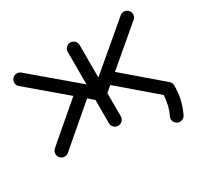

<svg xmlns="http://www.w3.org/2000/svg" viewBox="-146 -742 1150 1093"><g transform="rotate(-30 429.5 -195.5)"><path d="M741.2 -22 505.9 -223.6 468.8 -191.9V-39.1Q468.8 -22.9 457.3 -11.5Q445.8 0 429.7 0Q413.6 0 402.1 -11.5Q390.6 -22.9 390.6 -39.1V-191.9L353.5 -223.6L103.5 -9.3Q92.8 0 78.1 0Q62 0 50.5 -11.5Q39.1 -22.9 39.1 -39.1Q39.1 -55.2 50.3 -66.9L293 -274.9L50.3 -480.5Q39.1 -491.7 39.1 -507.8Q39.1 -523.9 50.5 -535.4Q62 -546.9 78.1 -546.9Q93.3 -546.9 104 -537.1L390.6 -294.4V-507.8Q390.6 -523.9 402.1 -535.4Q413.6 -546.9 429.7 -546.9Q445.8 -546.9 457.3 -535.4Q468.8 -523.9 468.8 -507.8V-294.4L755.4 -537.1Q766.1 -546.9 781.2 -546.9Q797.4 -546.9 808.8 -535.4Q820.3 -523.9 820.3 -507.8Q820.3 -491.7 809.1 -480.5L566.4 -274.9L809.1 -66.9Q820.3 -55.2 820.3 -39.1Q820.3 53.2 783.2 129.9Q780.3 138.2 773.9 144.5Q762.2 156.2 746.1 156.2Q730 156.2 718.5 144.8Q707 133.3 707 117.2Q707 106.9 711.4 98.6Q735.8 53.2 741.2 -22Z"/></g></svg>

Font: Comfortaa
Style: Regular
Weight: 400
Designer: Johan Aakerlund - aajohan
Foundry: Johan Aakerlund
Version: Version 2.004 2013